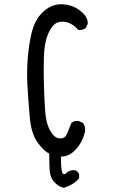

<svg xmlns="http://www.w3.org/2000/svg" viewBox="-20 -768 540 917"><path d="M285 129Q262 125 240.5 102.5Q219 80 217 42Q215 4 215 -35Q192 -44 160.5 -86Q129 -128 122 -210Q115 -292 111 -359.5Q107 -427 113 -495.5Q119 -564 132 -615Q145 -666 173 -698Q201 -730 232.5 -741Q264 -752 301.5 -745Q339 -738 370 -711Q401 -684 399 -654L390 -635Q376 -623 354 -625Q323 -660 287 -664Q251 -668 231 -642.5Q211 -617 201 -580.5Q191 -544 189.5 -490.5Q188 -437 189.5 -374.5Q191 -312 195 -246.5Q199 -181 219 -145Q239 -109 264 -107Q289 -105 298.5 -126Q308 -147 321 -181Q335 -193 356 -190L376 -181Q390 -163 386 -140Q376 -93 344 -56.5Q312 -20 271 -20Q271 44 278 57.5Q285 71 298.5 57Q312 43 339 45Q353 51 358 64V82Q339 111 285 129Z"/></svg>

Font: NaniFont Regular
Style: Regular
Weight: 400
Designer: Nanigashitei
Version: Version 1.036